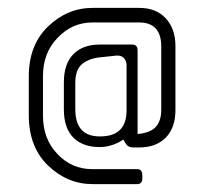

<svg xmlns="http://www.w3.org/2000/svg" viewBox="-20 -427 519 487"><path d="M333 -53H319Q311 -53 305.5 -56Q300 -59 293 -73Q264 -54 233 -54Q190 -54 166 -78Q142 -102 142 -150V-218Q142 -265 166 -289.5Q190 -314 233 -314H315Q329 -314 329 -299V-87Q361 -90 375 -105Q389 -120 389 -149V-309Q389 -370 333 -370H214Q163 -370 126 -331Q89 -293 89 -234V-134Q89 -74 126 -36Q162 2 214 2H328Q341 2 341 18V25Q341 40 328 40H215Q151 40 102 -7Q53 -54 53 -135V-233Q53 -313 102 -360Q151 -407 215 -407H333Q376 -407 400.5 -380.5Q425 -354 425 -310V-148Q425 -103 400.5 -78Q376 -53 333 -53ZM301 -261Q301 -273 294 -280Q287 -287 275 -286L238 -282Q209 -280 190 -266Q171 -252 171 -217V-150Q171 -81 233 -81H234Q301 -81 301 -147Z"/></svg>

Font: Chathura
Style: Regular
Weight: 300
Designer: Appaji Ambarisha Darbha
Foundry: Aditya Fonts
Version: Version 1.00 2015